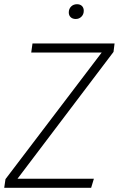

<svg xmlns="http://www.w3.org/2000/svg" viewBox="-20 -890 563 910"><path d="M0 0 6 -41 462 -641H128L134 -684H523L518 -644L63 -43H425L412 0ZM306 -831Q306 -848 317 -859Q328 -870 345 -870Q360 -870 368.5 -861.5Q377 -853 377 -839Q377 -822 366 -811Q355 -800 339 -800Q324 -800 315 -808.5Q306 -817 306 -831Z"/></svg>

Font: Fira Sans ExtraLight
Style: Italic
Weight: 275
Italic angle: -8°
Designer: Carrois Corporate & Edenspiekermann AG
Foundry: Carrois Corporate GbR & Edenspiekermann AG
Version: Version 4.203